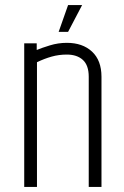

<svg xmlns="http://www.w3.org/2000/svg" viewBox="-20 -733 488 753"><path d="M124 -537Q143 -545 175.5 -555Q208 -565 242 -565Q304 -565 341 -530.5Q378 -496 378 -432V0H328V-432Q328 -477 305 -498Q282 -519 242 -519Q211 -519 182.5 -511Q154 -503 125 -489V0H75V-563H124ZM247 -713H302L247 -608H210Z"/></svg>

Font: Khand Variable Light
Style: Regular
Weight: 300
Designer: Satya Rajpurohit
Foundry: Indian Type Foundry
Version: Version 3.000